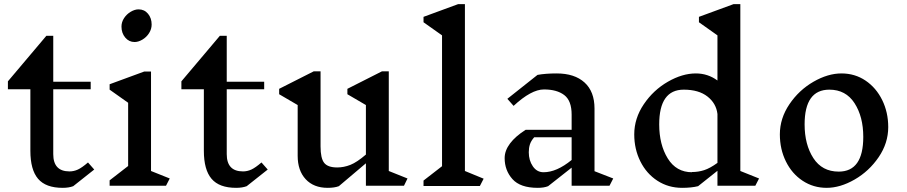

<svg xmlns="http://www.w3.org/2000/svg" viewBox="-20 -893 4362 923"><path d="M332 2Q311 10 281 10Q200 10 163 -33.5Q126 -77 126 -168V-464H18V-502L203 -721H236V-500H416V-464H236V-152Q236 -69 314 -69Q335 -69 354.5 -78Q374 -87 403 -112L433 -78Z M778 0H507V-26L596 -95V-399L507 -462V-488L673 -549H706V-71L796 -35ZM709 -775Q709 -753 696.5 -733.5Q684 -714 664.5 -702.5Q645 -691 627 -691Q600 -691 582 -712.5Q564 -734 564 -765Q564 -787 576.5 -806Q589 -825 608.5 -836.5Q628 -848 646 -848Q674 -848 691.5 -827Q709 -806 709 -775Z M1166 2Q1145 10 1115 10Q1034 10 997 -33.5Q960 -77 960 -168V-464H852V-502L1037 -721H1070V-500H1250V-464H1070V-152Q1070 -69 1148 -69Q1169 -69 1188.5 -78Q1208 -87 1237 -112L1267 -78Z M1922 0H1739V-108L1609 2Q1588 10 1555 10Q1488 10 1449.5 -31.5Q1411 -73 1411 -144V-388L1322 -440V-466L1488 -550H1521V-189Q1521 -132 1538.5 -110Q1556 -88 1601 -88Q1633 -88 1664.5 -100.5Q1696 -113 1739 -150V-388L1650 -440V-466L1816 -550H1849V-71L1939 -35Z M2287 1H2016V-25L2105 -94V-723L2016 -786V-812L2182 -873H2215V-71L2305 -34Z M2910 0H2728V-87L2615 2Q2595 10 2565 10Q2481 10 2443.5 -32Q2406 -74 2406 -133Q2406 -169 2432 -203.5Q2458 -238 2507 -269H2728V-342Q2728 -409 2692.5 -436Q2657 -463 2595 -463Q2534 -463 2449 -384L2419 -418L2564 -533Q2603 -540 2656 -540Q2742 -540 2790 -496.5Q2838 -453 2838 -371V-70L2928 -35ZM2728 -124V-233H2548Q2533 -216 2527.5 -199Q2522 -182 2522 -161Q2522 -122 2541.5 -93.5Q2561 -65 2593 -65Q2656 -65 2728 -124Z M3611 0H3429V-72L3336 2Q3304 10 3259 10Q3193 10 3140.5 -24Q3088 -58 3058.5 -117Q3029 -176 3029 -247Q3029 -324 3075 -392Q3121 -460 3190.5 -500Q3260 -540 3325 -540Q3383 -540 3429 -506V-723L3340 -786V-812L3506 -873H3539V-71L3629 -35ZM3429 -110V-345Q3423 -396 3381 -429Q3339 -462 3267 -462Q3149 -462 3149 -295Q3149 -198 3190 -131.5Q3231 -65 3307 -65L3306 -66Q3337 -66 3365 -75Q3393 -84 3429 -110Z M4250 -282Q4250 -205 4204 -137.5Q4158 -70 4088.5 -30Q4019 10 3954 10Q3890 10 3838.5 -24Q3787 -58 3758 -117Q3729 -176 3729 -247Q3729 -324 3775 -392Q3821 -460 3890.5 -500Q3960 -540 4025 -540Q4090 -540 4141 -505.5Q4192 -471 4221 -412Q4250 -353 4250 -282ZM3848 -295Q3848 -198 3890 -133Q3932 -68 4012 -68Q4130 -68 4130 -235Q4130 -332 4088 -397Q4046 -462 3967 -462Q3848 -462 3848 -295Z"/></svg>

Font: Inknut Antiqua Light
Style: Regular
Weight: 300
Designer: Claus Eggers Sørensen
Foundry: Claus Eggers Sørensen
Version: Version 1.003; ttfautohint (v1.8.2) -l 8 -r 50 -G 200 -x 14 